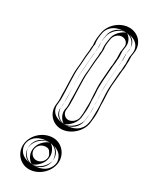

<svg xmlns="http://www.w3.org/2000/svg" viewBox="-198 -750 656 837"><g transform="rotate(30 129.5 -331.0)"><path d="M131 -76C142 -76 147 -73 152 -65C157 -56 163 -51 161 -38C158 -19 142 -4 122 -4C103 -4 87 -23 90 -42C93 -62 109 -76 131 -76ZM40 -42C33 5 68 46 114 46C160 46 204 8 211 -38C218 -83 184 -126 138 -126C91 -126 47 -89 40 -42ZM202 -525C202 -524 201 -523 201 -523L195 -444C192 -395 200 -357 198 -316C197 -301 199 -289 196 -271L195 -261C192 -243 173 -226 155 -226C137 -226 123 -243 126 -261L127 -271C129 -287 128 -293 128 -312C128 -336 123 -416 126 -443C129 -472 129 -500 133 -526L134 -535C135 -545 135 -555 136 -564V-565V-573C134 -581 134 -594 137 -612L139 -624C142 -642 159 -658 178 -658C197 -658 211 -642 208 -624L205 -602C205 -601 204 -599 204 -598C204 -579 205 -566 205 -563L204 -557C203 -548 204 -539 202 -525ZM186 -708C140 -708 96 -670 89 -624L87 -612C84 -593 84 -578 86 -562C84 -553 84 -545 84 -533L83 -526C79 -499 80 -472 76 -442C72 -412 78 -333 77 -306C77 -291 79 -283 77 -271L76 -261C69 -216 102 -176 147 -176C192 -176 238 -216 245 -261L246 -271C250 -296 250 -319 248 -340C246 -358 248 -367 246 -391C245 -406 244 -425 245 -448L252 -526C254 -537 255 -550 255 -559V-565C256 -575 256 -577 255 -604L258 -624C265 -670 232 -708 186 -708ZM131 -101C148 -101 165 -92 174 -78C177 -72 188 -57 185 -35C181 -4 155 21 122 21C86 21 60 -12 65 -45C70 -77 97 -101 131 -101ZM65 -38C61 -8 80 17 107 21H114C147 21 181 -8 186 -42C190 -71 171 -98 145 -101H138C103 -101 70 -73 65 -38ZM226 -521 220 -442C217 -397 225 -360 223 -315C223 -303 224 -288 221 -267L219 -257C215 -226 187 -201 155 -201C120 -201 96 -233 101 -265L102 -275C104 -287 103 -291 103 -313C103 -335 97 -413 101 -446C104 -473 104 -501 108 -530L109 -539C110 -546 110 -555 112 -568V-569C110 -581 109 -597 112 -616L114 -628C119 -659 146 -683 178 -683C212 -683 238 -653 233 -620L229 -598C229 -579 230 -567 230 -564V-562L229 -553C228 -547 229 -540 226 -521ZM186 -683C153 -683 119 -653 114 -620L112 -608C109 -590 109 -577 111 -565V-561L110 -557C109 -549 109 -544 109 -533V-531L108 -522C104 -497 105 -471 101 -439C98 -414 103 -334 102 -305C102 -293 104 -283 102 -267L100 -257C96 -228 114 -206 140 -202C142 -202 145 -201 147 -201C179 -201 215 -232 220 -265L221 -275C224 -297 225 -319 223 -338C221 -359 223 -366 221 -388C219 -405 220 -426 221 -450L227 -529C228 -539 230 -551 230 -559V-561L231 -569C232 -575 231 -575 230 -604V-606L233 -628C237 -657 219 -679 193 -683ZM131 -101C166 -101 188 -84 195 -73C199 -66 207 -54 205 -37C202 -16 185 21 122 21C51 21 42 -25 45 -44C48 -66 68 -101 131 -101ZM85 -40C80 -2 110 20 115 21C119 21 160 2 166 -40C171 -74 146 -99 138 -101C131 -101 91 -83 85 -40ZM247 -523 246 -522 240 -443C237 -396 245 -358 243 -315C242 -302 244 -289 241 -269L239 -259C236 -239 218 -201 155 -201C85 -201 78 -245 81 -263L82 -273C84 -287 83 -292 83 -312C83 -335 77 -415 81 -445C84 -473 84 -500 88 -528L89 -537C90 -545 89 -555 91 -566L92 -567V-570C90 -581 89 -595 92 -614L94 -626C97 -647 116 -683 178 -683C246 -683 256 -641 253 -622L250 -600L249 -598C249 -579 250 -566 250 -563V-562L249 -555C248 -548 249 -538 247 -523ZM186 -683C183 -683 140 -665 134 -622L132 -610C129 -592 129 -578 131 -564V-561V-559C129 -550 129 -544 129 -533V-532L128 -524C124 -498 125 -471 121 -440C118 -412 123 -334 122 -306C122 -293 124 -283 122 -269L120 -259C115 -224 142 -203 148 -201C156 -202 194 -225 200 -263L201 -273C204 -296 205 -319 203 -339C201 -358 203 -367 201 -390C199 -406 200 -426 201 -449L207 -527C209 -538 210 -550 210 -559V-560L211 -567C212 -574 211 -576 210 -604V-605L213 -626C219 -665 188 -683 186 -683Z"/></g></svg>

Font: AppleStorm
Style: XbdFaxIta
Weight: 800
Foundry: Cannot Into Space Fonts
Version: Version 1.01